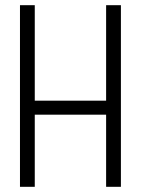

<svg xmlns="http://www.w3.org/2000/svg" viewBox="-20 -720 543 740"><path d="M57 0V-700H114V-332H389V-700H446V0H389V-278H114V0Z"/></svg>

Font: Georama SemiCondensed Light
Style: Regular
Weight: 300
Width: 4
Designer: Jean-Baptiste Levee
Foundry: Production Type
Version: Version 1.000